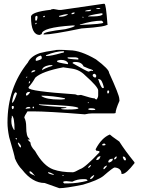

<svg xmlns="http://www.w3.org/2000/svg" viewBox="-20 -946 742 1013"><path d="M347.7 -680.7Q404.3 -680.7 486.3 -632.8Q555.7 -581.1 555.7 -561.5Q609.4 -444.3 609.4 -424.8L610.4 -414.1Q589.8 -367.2 589.8 -349.6L582 -347.7H465.8Q449.2 -347.7 427.7 -342.8Q231.4 -358.4 154.3 -358.4H125Q108.4 -334 108.4 -325.2Q118.2 -307.6 118.2 -277.3Q118.2 -224.6 133.8 -215.8L135.7 -209V-208L127 -210.9V-208L140.6 -194.3Q140.6 -174.8 165 -149.4Q209 -70.3 261.7 -51.8Q303.7 -37.1 364.3 -37.1Q373 -37.1 402.3 -53.7Q428.7 -61.5 504.9 -142.6V-146.5Q504.9 -149.4 487.3 -151.4L484.4 -158.2Q515.6 -218.8 559.6 -236.3Q564.5 -230.5 609.4 -199.2Q639.6 -151.4 689.5 -89.8V-85Q645.5 -28.3 626 -28.3H621.1Q621.1 -58.6 585 -62.5Q577.1 -62.5 525.4 -17.6Q497.1 4.9 418 28.3Q327.1 46.9 293 46.9L215.8 19.5Q151.4 19.5 96.7 -50.8Q73.2 -74.2 58.6 -110.4Q58.6 -119.1 28.3 -222.7Q19.5 -266.6 19.5 -297.9V-299.8Q19.5 -482.4 127 -616.2Q142.6 -649.4 190.4 -666Q218.8 -673.8 268.6 -680.7Q280.3 -685.5 347.7 -680.7ZM222.7 -650.4H224.6Q250 -650.4 306.6 -667Q318.4 -668 318.4 -672.9L315.4 -675.8H313.5Q275.4 -675.8 224.6 -655.3L222.7 -653.3ZM168 -629.9V-627.9L171.9 -625H172.9Q200.2 -631.8 200.2 -638.7V-646.5L195.3 -652.3H192.4Q168 -644.5 168 -629.9ZM336.9 -643.6V-639.6Q336.9 -634.8 391.6 -631.8L393.6 -632.8V-636.7Q393.6 -641.6 377 -643.6ZM281.2 -623V-621.1Q281.2 -616.2 336.9 -607.4L338.9 -609.4V-614.3Q328.1 -629.9 302.7 -629.9H297.9Q281.2 -627.9 281.2 -623ZM363.3 -614.3V-612.3Q440.4 -568.4 446.3 -568.4H448.2L461.9 -573.2L468.8 -571.3L470.7 -573.2V-575.2Q463.9 -580.1 448.2 -584L420.9 -595.7Q411.1 -619.1 377 -619.1H373Q363.3 -618.2 363.3 -614.3ZM202.1 -575.2Q214.8 -585.9 256.8 -598.6V-600.6L254.9 -602.5H241.2Q202.1 -594.7 202.1 -575.2ZM130.9 -486.3V-482.4Q130.9 -464.8 377 -448.2L390.6 -443.4L407.2 -445.3Q464.8 -426.8 480.5 -426.8Q480.5 -422.9 489.3 -420.9Q498 -431.6 498 -443.4V-468.8Q498 -487.3 429.7 -547.9Q400.4 -578.1 359.4 -584L313.5 -590.8Q201.2 -569.3 166 -536.1Q152.3 -510.7 130.9 -486.3ZM145.5 -566.4V-563.5H147.5Q166 -568.4 166 -573.2V-575.2H159.2Q150.4 -575.2 145.5 -566.4ZM468.8 -547.9Q472.7 -537.1 482.4 -537.1H484.4L487.3 -541V-549.8L480.5 -556.6Q468.8 -556.6 468.8 -547.9ZM117.2 -537.1V-536.1H120.1L124 -539.1V-541H120.1ZM498 -529.3Q511.7 -486.3 520.5 -481.4H525.4L528.3 -484.4Q517.6 -527.3 504.9 -527.3L502.9 -529.3ZM131.8 -506.8V-504.9Q138.7 -507.8 138.7 -516.6V-518.6Q131.8 -515.6 131.8 -506.8ZM545.9 -465.8V-457L548.8 -452.1Q555.7 -454.1 555.7 -461.9V-465.8L552.7 -468.8H548.8ZM117.2 -450.2V-445.3L120.1 -441.4H122.1Q131.8 -447.3 137.7 -457V-460.9H131.8Q122.1 -460.9 117.2 -450.2ZM60.5 -459Q49.8 -449.2 43 -404.3H44.9Q52.7 -404.3 69.3 -452.1Q67.4 -459 60.5 -459ZM199.2 -441.4V-438.5Q225.6 -420.9 293 -420.9H304.7L322.3 -422.9V-427.7Q259.8 -440.4 199.2 -441.4ZM443.4 -406.2V-402.3H448.2V-406.2ZM185.5 -395.5V-392.6Q217.8 -385.7 329.1 -379.9L330.1 -378.9V-377L301.8 -373Q301.8 -368.2 336.9 -368.2Q393.6 -368.2 393.6 -375Q393.6 -388.7 185.5 -395.5ZM43 -386.7 42 -378.9Q43 -370.1 46.9 -370.1Q51.8 -370.1 53.7 -383.8L48.8 -386.7ZM152.3 -381.8V-375H159.2V-379.9L158.2 -381.8V-383.8ZM115.2 -373V-372.1H117.2L140.6 -375V-377L135.7 -381.8H131.8Q119.1 -381.8 115.2 -373ZM445.3 -370.1Q445.3 -365.2 468.8 -365.2L482.4 -366.2V-368.2Q482.4 -375 455.1 -375Q445.3 -373 445.3 -370.1ZM43 -335.9 42 -334V-331.1L43 -329.1Q40 -322.3 40 -310.5V-304.7Q40 -282.2 53.7 -260.7H56.6Q56.6 -327.1 43 -335.9ZM62.5 -217.8V-214.8L65.4 -210.9H69.3V-214.8L65.4 -217.8ZM76.2 -194.3 74.2 -192.4V-190.4Q82 -168 89.8 -168L90.8 -169.9V-171.9Q90.8 -182.6 76.2 -194.3ZM518.6 -181.6 521.5 -178.7H527.3Q536.1 -178.7 537.1 -183.6L532.2 -188.5H530.3Q521.5 -188.5 518.6 -181.6ZM487.3 -103.5 489.3 -101.6H491.2Q504.9 -101.6 509.8 -120.1V-122.1Q495.1 -122.1 487.3 -103.5ZM582 -106.4 583 -105.5H586.9Q595.7 -109.4 595.7 -119.1V-120.1H591.8Q582 -113.3 582 -106.4ZM629.9 -120.1 627.9 -119.1V-117.2Q632.8 -99.6 639.6 -99.6H641.6L644.5 -103.5V-105.5Q641.6 -120.1 629.9 -120.1ZM550.8 -91.8 554.7 -87.9Q575.2 -94.7 575.2 -106.4V-108.4H573.2Q553.7 -108.4 550.8 -91.8ZM445.3 -60.5H448.2Q456.1 -64.5 460 -74.2L459 -76.2Q445.3 -68.4 445.3 -60.5ZM525.4 -53.7H530.3Q543.9 -66.4 543.9 -72.3H542Q525.4 -66.4 525.4 -53.7ZM135.7 -42V-37.1Q136.7 -29.3 159.2 -21.5L165 -16.6V-17.6Q148.4 -39.1 140.6 -42ZM233.4 -37.1V-35.2Q233.4 -29.3 261.7 -23.4L263.7 -24.4V-26.4Q244.1 -37.1 234.4 -37.1ZM309.6 -21.5V-17.6H315.4V-21.5ZM455.1 -1Q468.8 -1 477.5 -21.5H473.6Q455.1 -10.7 455.1 -1ZM361.3 12.7 332 9.8H327.1Q314.5 9.8 313.5 14.6V16.6L318.4 21.5H342.8Q387.7 21.5 441.4 7.8V5.9Q439.5 -1 425.8 -1H418.9Q387.7 -1 361.3 12.7ZM531.2 -925.8Q539.1 -925.8 546.9 -819.3H548.8Q548.8 -804.7 410.2 -795.9Q254.9 -763.7 210 -763.7V-766.6Q210 -778.3 324.2 -792Q374 -803.7 374 -809.6V-811.5H360.4Q200.2 -800.8 200.2 -766.6L189.5 -761.7Q143.6 -761.7 143.6 -857.4Q143.6 -882.8 249 -894.5Q249 -897.5 262.7 -898.4L290 -893.6H302.7L524.4 -925.8ZM488.3 -901.4V-898.4H501L508.8 -900.4V-903.3H497.1ZM428.7 -886.7H446.3Q459 -886.7 460.9 -893.6V-894.5H458Q428.7 -891.6 428.7 -886.7ZM357.4 -874V-871.1H358.4Q372.1 -871.1 374 -877.9V-879.9H367.2Q357.4 -877.9 357.4 -874ZM444.3 -859.4H473.6Q517.6 -860.4 521.5 -871.1V-874L514.6 -876Q444.3 -865.2 444.3 -859.4ZM292 -862.3V-857.4H293.9Q322.3 -857.4 337.9 -869.1V-871.1H335Q319.3 -871.1 292 -862.3ZM166 -857.4V-839.8L168.9 -836.9H170.9Q175.8 -836.9 177.7 -853.5V-859.4L173.8 -862.3H170.9ZM207 -857.4V-855.5H213.9L216.8 -859.4V-862.3H211.9ZM415 -857.4V-853.5H421.9L418.9 -857.4ZM401.4 -814.5H403.3Q524.4 -819.3 524.4 -826.2V-828.1Q523.4 -833 515.6 -836.9H514.6Q469.7 -836.9 401.4 -816.4ZM166 -821.3V-818.4H168.9L172.9 -821.3V-825.2H168.9Z"/></svg>

Font: Love Ya Like A Sister
Style: Regular
Weight: 400
Designer: Kimberly Geswein
Foundry: Kimberly Geswein
Version: Version 1.002 2007